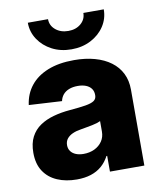

<svg xmlns="http://www.w3.org/2000/svg" viewBox="-84 -815 746 891"><g transform="rotate(-10 288.5 -369.0)"><path d="M206.5 9.3Q154.8 9.3 114.5 -8.1Q74.2 -25.4 51.3 -60.1Q28.3 -94.7 28.3 -147.5Q28.3 -191.9 44.2 -222.2Q60.1 -252.4 87.9 -271.2Q115.7 -290 152.1 -300Q188.5 -310.1 230 -313.5Q276.4 -317.4 304.4 -322Q332.5 -326.7 345 -335.4Q357.4 -344.2 357.4 -360.4V-362.8Q357.4 -379.9 348.6 -392.1Q339.8 -404.3 323.5 -410.9Q307.1 -417.5 284.7 -417.5Q261.2 -417.5 243.7 -410.6Q226.1 -403.8 215.3 -390.9Q204.6 -377.9 201.2 -360.8L45.9 -369.6Q52.7 -421.4 82.8 -459.2Q112.8 -497.1 164.6 -517.8Q216.3 -538.6 288.6 -538.6Q342.3 -538.6 386 -526.4Q429.7 -514.2 460.9 -491Q492.2 -467.8 508.8 -434.3Q525.4 -400.9 525.4 -357.9V0H363.3V-74.2H359.9Q345.2 -46.4 323.5 -27.8Q301.8 -9.3 272.7 0Q243.7 9.3 206.5 9.3ZM257.8 -102.1Q286.1 -102.1 309.1 -113Q332 -124 345.5 -143.8Q358.9 -163.6 358.9 -189.5V-238.8Q352.1 -235.4 342 -232.2Q332 -229 319.6 -226.6Q307.1 -224.1 293.7 -221.7Q280.3 -219.2 266.1 -216.8Q242.7 -213.4 225.3 -205.6Q208 -197.8 198.2 -185.3Q188.5 -172.9 188.5 -155.3Q188.5 -138.2 197.5 -126.2Q206.5 -114.3 221.9 -108.2Q237.3 -102.1 257.8 -102.1ZM287.1 -589.8Q235.8 -589.8 195.6 -610.8Q155.3 -631.8 131.6 -667.5Q107.9 -703.1 107.9 -746.6H203.1Q203.1 -716.3 227.1 -696.3Q251 -676.3 287.1 -676.3Q322.8 -676.3 346.2 -696.3Q369.6 -716.3 369.6 -746.6H465.8Q465.8 -703.1 442.4 -667.5Q418.9 -631.8 378.4 -610.8Q337.9 -589.8 287.1 -589.8Z"/></g></svg>

Font: Inter 24pt ExtraBold
Style: Regular
Weight: 800
Designer: Rasmus Andersson
Foundry: rsms
Version: Version 4.001;git-66647c0bb